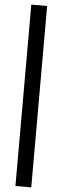

<svg xmlns="http://www.w3.org/2000/svg" viewBox="-69 -910 378 1160"><g transform="rotate(5 120.0 -330.0)"><path d="M72 -880H168V220H72Z"/></g></svg>

Font: Lineal Thin
Style: Regular
Weight: 200
Designer: Created by Frank Adebiaye with contributions from Anton Moglia & Ariel Martín Pérez
Created by Frank ADEBIAYE with FontF
Foundry: Velvetyne Type Foundry
Version: Version 2.000;Glyphs 3.2 (3227)